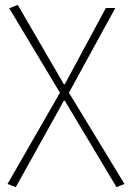

<svg xmlns="http://www.w3.org/2000/svg" viewBox="-20 -560 533 791"><path d="M45 211 11 198 227 -178 18 -526 53 -540 243 -213H247L416 -527H455L264 -178L493 198L460 211L247 -145H243Z"/></svg>

Font: Noto Sans TC Thin
Style: Regular
Weight: 100
Designer: Ryoko NISHIZUKA 西塚涼子 (kana, bopomofo & ideographs); Paul D. Hunt (Latin, Greek & Cyrillic); Sandoll Communications 산돌커뮤니
Foundry: Adobe
Version: Version 2.004-H2;hotconv 1.0.118;makeotfexe 2.5.65603